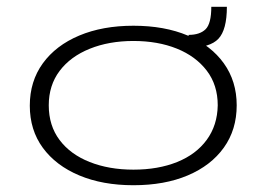

<svg xmlns="http://www.w3.org/2000/svg" viewBox="-20 -539 790 567"><path d="M374 8Q283 8 214 -21Q145 -50 106.5 -102.5Q68 -155 68 -227Q68 -299 106.5 -352Q145 -405 214 -434Q283 -463 374 -463Q466 -463 534.5 -434Q603 -405 641 -352Q679 -299 679 -228Q679 -156 641 -103Q603 -50 534.5 -21Q466 8 374 8ZM374 -38Q447 -38 503 -60.5Q559 -83 590.5 -126Q622 -169 623 -228Q623 -288 590.5 -330.5Q558 -373 502 -395.5Q446 -418 374 -418Q302 -418 245 -395Q188 -372 156 -329.5Q124 -287 124 -228Q124 -168 156 -125.5Q188 -83 245 -60.5Q302 -38 374 -38ZM650 -519Q650 -451 625 -424.5Q600 -398 537 -398V-436Q570 -436 587 -452.5Q604 -469 604 -519Z"/></svg>

Font: Inconsolata ExtraExpanded Light
Style: Regular
Weight: 300
Width: 8
Monospace: yes
Designer: Raph Levien, Cyreal, Brenton Simpson
Foundry: Raph Levien, Cyreal, Google
Version: Version 3.001; ttfautohint (v1.8.2.53-6de2)